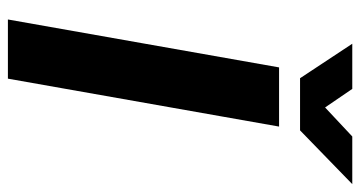

<svg xmlns="http://www.w3.org/2000/svg" viewBox="-233 -679 912 486"><g transform="rotate(90 223.0 -436.0)"><path d="M29.3 0 150.6 -686.4H300.4L179.1 0ZM446.1 -871.7 310 -739.5H178L90.7 -871.7H205L274.3 -770.2L217.9 -771L325.5 -871.7Z"/></g></svg>

Font: Archivo Variable SemiBold
Style: Italic
Weight: 600
Italic angle: -10°
Designer: Hector Gatti
Foundry: Omnibus-Type
Version: Version 2.001